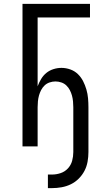

<svg xmlns="http://www.w3.org/2000/svg" viewBox="-20 -755 540 990"><path d="M227 215V145H248Q271 145 293 137.5Q315 130 330.5 113Q346 96 352 74Q358 52 358 29V-202Q358 -217 356.5 -232.5Q355 -248 351 -262.5Q347 -277 340 -290.5Q333 -304 322 -314.5Q311 -325 296 -330Q281 -335 266 -335Q251 -335 236 -330Q221 -325 210 -314.5Q199 -304 192 -290.5Q185 -277 181 -262.5Q177 -248 175.5 -232.5Q174 -217 174 -202V0H96V-735H444V-665H174V-310Q181 -329 192 -347.5Q203 -366 219 -379Q235 -392 255.5 -398.5Q276 -405 297 -405Q320 -405 342.5 -397Q365 -389 381.5 -373Q398 -357 408.5 -336.5Q419 -316 425.5 -293.5Q432 -271 434 -248Q436 -225 436 -202V29Q436 54 431.5 79Q427 104 415.5 126Q404 148 386 166Q368 184 345.5 195Q323 206 298 210.5Q273 215 248 215Z"/></svg>

Font: Iosevka srxl
Style: Regular
Weight: 400
Monospace: yes
Designer: Belleve Invis
Foundry: Belleve Invis
Version: Version 33.0.1; ttfautohint (v1.8.3)